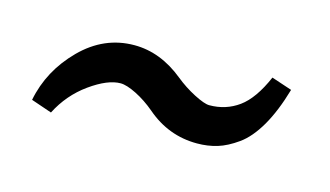

<svg xmlns="http://www.w3.org/2000/svg" viewBox="-36 -432 546 318"><g transform="rotate(15 237.0 -273.5)"><path d="M26.4 -210Q36.6 -262.2 75.9 -301.8Q115.2 -341.3 167 -341.3Q211.9 -341.3 252 -308.6Q267.6 -295.9 285.6 -286.6Q303.7 -277.3 312 -277.3Q340.3 -277.3 362.3 -293.2Q384.3 -309.1 401.4 -348.6L436.5 -336.9Q425.3 -298.3 410.2 -272.2Q395 -246.1 377.2 -233.4Q359.4 -220.7 343.3 -215.8Q327.1 -210.9 308.6 -210.9Q259.8 -210.9 221.7 -243.7Q205.6 -257.3 188.5 -265.9Q171.4 -274.4 161.1 -274.4Q139.2 -274.4 109.1 -252.9Q79.1 -231.4 62 -197.8Z"/></g></svg>

Font: LL2
Style: Bold
Weight: 700
Designer: Philipp H. Poll
Foundry: Philipp H. Poll
Version: Version 2.7.x